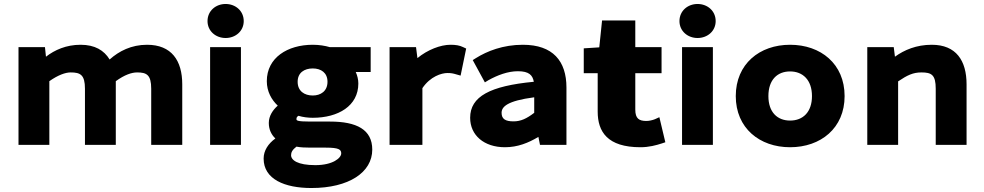

<svg xmlns="http://www.w3.org/2000/svg" viewBox="-20 -728 4946 965"><path d="M228 0V-320C272 -351 309 -364 335 -364C384 -364 407 -352 407 -282V0H562V-320C606 -352 642 -364 669 -364C717 -364 740 -352 740 -282V0H896V-304C896 -424 842 -503 719 -503C640 -503 578 -471 531 -429C503 -475 457 -503 385 -503C313 -503 255 -477 211 -443L206 -491H73V0Z M1205 -622C1205 -673 1164 -708 1114 -708C1064 -708 1023 -673 1023 -622C1023 -572 1064 -537 1114 -537C1164 -537 1205 -572 1205 -622ZM1191 0V-491H1036V0Z M1470 9C1490 13 1514 14 1541 14H1618C1684 14 1695 24 1695 43C1695 66 1653 102 1565 102C1476 102 1443 77 1443 52C1443 38 1449 25 1470 9ZM1545 217C1734 217 1851 138 1851 24C1851 -77 1772 -117 1639 -117H1539C1472 -117 1470 -123 1470 -129C1470 -137 1472 -141 1480 -146C1503 -139 1529 -136 1552 -136C1680 -136 1781 -196 1781 -308C1781 -329 1776 -348 1768 -366H1843V-491H1638C1614 -498 1584 -503 1552 -503C1425 -503 1321 -438 1321 -320C1321 -268 1345 -226 1376 -197C1352 -176 1331 -146 1331 -110C1331 -77 1344 -51 1364 -32C1328 -6 1305 29 1305 69C1305 173 1411 217 1545 217ZM1476 -317C1476 -363 1510 -384 1552 -384C1594 -384 1626 -362 1626 -317C1626 -270 1592 -248 1552 -248C1510 -248 1476 -270 1476 -317Z M2103 0V-285C2143 -344 2199 -361 2229 -361C2248 -361 2257 -359 2274 -354L2295 -348L2323 -484L2308 -491C2290 -500 2270 -503 2244 -503C2194 -503 2129 -478 2078 -436L2071 -491H1938V0Z M2518 12C2582 12 2636 -10 2686 -40L2694 0H2827V-288C2827 -421 2759 -503 2608 -503C2508 -503 2428 -471 2372 -436L2356 -426L2417 -314L2435 -325C2480 -350 2532 -370 2583 -370C2639 -370 2657 -350 2663 -317C2443 -296 2343 -243 2343 -136C2343 -48 2413 12 2518 12ZM2665 -239V-161C2627 -132 2598 -118 2561 -118C2520 -118 2501 -130 2501 -161C2501 -191 2528 -221 2665 -239Z M3199 12C3242 12 3278 2 3306 -7L3324 -13L3294 -139L3272 -129C3260 -124 3242 -120 3229 -120C3192 -120 3173 -132 3173 -177V-360H3305V-491H3173V-625H3006L2992 -490L2914 -485V-360H2984V-167C2984 -66 3033 12 3199 12Z M3577 -622C3577 -673 3536 -708 3486 -708C3436 -708 3395 -673 3395 -622C3395 -572 3436 -537 3486 -537C3536 -537 3577 -572 3577 -622ZM3563 0V-491H3408V0Z M3951 12C4105 12 4225 -84 4225 -245C4225 -407 4105 -503 3951 -503C3798 -503 3678 -407 3678 -245C3678 -84 3798 12 3951 12ZM3951 -369C4015 -369 4061 -326 4061 -245C4061 -165 4016 -122 3951 -122C3887 -122 3842 -164 3842 -245C3842 -327 3887 -369 3951 -369Z M4494 0V-319C4540 -350 4569 -364 4611 -364C4662 -364 4683 -352 4683 -282V0H4838V-304C4838 -423 4786 -503 4663 -503C4586 -503 4525 -477 4478 -443L4472 -491H4339V0Z"/></svg>

Font: Falling Sky
Style: ExBd
Weight: 400
Designer: Paul D. Hunt
Foundry: Adobe Systems Incorporated
Version: Version 1.02